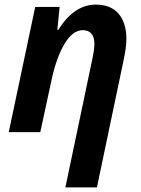

<svg xmlns="http://www.w3.org/2000/svg" viewBox="-20 -574 613 834"><path d="M382 -322Q390 -360 390 -383Q390 -413 377 -428Q364 -443 340 -443Q296 -443 260.5 -384Q225 -325 204 -227L155 0H18L133 -544H239L229 -444H233Q302 -554 396 -554Q461 -554 495 -514.5Q529 -475 529 -404Q529 -370 517 -313L401 240H264Z"/></svg>

Font: Noto Sans Display
Style: Bold Italic
Weight: 700
Italic angle: -12°
Designer: Monotype Design team
Foundry: Monotype Imaging Inc.
Version: Version 1.000